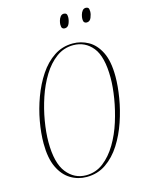

<svg xmlns="http://www.w3.org/2000/svg" viewBox="-133 -975 802 1064"><g transform="rotate(-15 268.5 -442.5)"><path d="M230 11Q180 11 138 -14.5Q96 -40 71 -93Q46 -146 46 -230Q46 -289 58 -356Q70 -423 94 -488Q118 -553 153.5 -606.5Q189 -660 237 -692Q285 -724 345 -724Q392 -724 433.5 -701Q475 -678 501 -626Q527 -574 527 -486Q527 -431 516 -364.5Q505 -298 482.5 -232Q460 -166 425 -111Q390 -56 341.5 -22.5Q293 11 230 11ZM229 1Q285 1 328.5 -32.5Q372 -66 404.5 -120.5Q437 -175 457.5 -240Q478 -305 488.5 -369.5Q499 -434 499 -486Q499 -608 456 -661Q413 -714 345 -714Q291 -714 247.5 -682Q204 -650 171.5 -597Q139 -544 117.5 -480Q96 -416 85 -350.5Q74 -285 74 -230Q74 -110 118 -54.5Q162 1 229 1ZM451 -816Q443 -816 437.5 -821Q432 -826 432 -842Q432 -851 435.5 -864Q439 -877 446.5 -886.5Q454 -896 466 -896Q475 -896 480 -891Q485 -886 485 -870Q485 -854 477 -835Q469 -816 451 -816ZM325 -816Q317 -816 311.5 -821Q306 -826 306 -842Q306 -851 309.5 -864Q313 -877 320.5 -886.5Q328 -896 340 -896Q349 -896 354 -891Q359 -886 359 -872Q359 -854 351 -835Q343 -816 325 -816Z"/></g></svg>

Font: Noto Serif Display ExtraCondensed Thin
Style: Italic
Weight: 100
Width: 2
Italic angle: -12°
Designer: Monotype Design Team
Foundry: Monotype Imaging Inc.
Version: Version 2.009